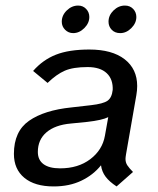

<svg xmlns="http://www.w3.org/2000/svg" viewBox="-20 -659 569 690"><path d="M433 -105Q431 -93 431 -88Q431 -75 437.5 -65Q444 -55 458 -41L399 11Q373 -6 359.5 -24Q346 -42 343 -65Q315 -30 272 -9.5Q229 11 173 11Q105 11 67.5 -20Q30 -51 30 -106Q30 -187 84.5 -225Q139 -263 237 -273L307 -281Q351 -286 366.5 -297Q382 -308 385 -336V-334Q387 -374 363.5 -396Q340 -418 295 -418Q243 -418 213 -405Q183 -392 151 -361L99 -404Q134 -444 181 -462.5Q228 -481 301 -481Q383 -481 428 -446Q473 -411 473 -350Q473 -334 470 -317ZM357 -171 369 -238Q347 -227 294 -221L234 -215Q178 -210 147 -183.5Q116 -157 116 -113Q116 -84 136.5 -69Q157 -54 196 -54Q261 -54 304.5 -87Q348 -120 357 -171ZM202 -581Q202 -604 220 -621.5Q238 -639 261 -639Q278 -639 289.5 -627Q301 -615 301 -598Q301 -576 283 -558Q265 -540 243 -540Q226 -540 214 -552Q202 -564 202 -581ZM370 -581Q370 -604 388 -621.5Q406 -639 429 -639Q447 -639 458.5 -627Q470 -615 470 -598Q470 -576 452 -558Q434 -540 412 -540Q393 -540 381.5 -552Q370 -564 370 -581Z"/></svg>

Font: KoHo Medium
Style: Italic
Weight: 500
Italic angle: -10°
Designer: Cadson Demak & Katatrad Team
Foundry: Cadson Demak Co.,Ltd.
Version: Version 1.000